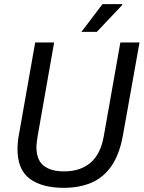

<svg xmlns="http://www.w3.org/2000/svg" viewBox="-20 -890 690 922"><path d="M286 12Q182 12 123 -31.5Q64 -75 64 -174Q64 -190 66 -210Q68 -230 72 -250L149 -686H240L161 -238Q159 -225 157 -210Q155 -195 155 -183Q155 -123 189 -95Q223 -67 288 -67Q366 -67 414.5 -108.5Q463 -150 478 -234L558 -686H650L571 -244Q555 -152 517 -95.5Q479 -39 421 -13.5Q363 12 286 12ZM371 -737 472 -870H567V-866L445 -737Z"/></svg>

Font: Archivo SemiCondensed
Style: Italic
Weight: 400
Width: 4
Italic angle: -10°
Designer: Hector Gatti
Foundry: Omnibus-Type
Version: Version 2.001